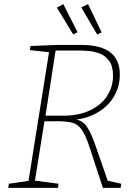

<svg xmlns="http://www.w3.org/2000/svg" viewBox="-20 -911 669 931"><path d="M20 0 23 -20 126 -35 117 -26 219 -666 224 -657 125 -668 128 -688 255 -693H376Q561 -693 561 -550Q561 -490 532 -442Q503 -394 451.5 -364.5Q400 -335 335 -330L328 -335Q378 -332 401 -297Q424 -262 443 -205L505 -27L496 -36L568 -20L565 0H479L414 -198Q395 -256 376 -282.5Q357 -309 330 -316Q303 -323 261 -323H188L197 -332L148 -26L143 -36L264 -20L261 0ZM199 -340 193 -350H285Q360 -350 414.5 -375Q469 -400 498.5 -444.5Q528 -489 528 -544Q528 -590 510 -615Q492 -640 465.5 -650.5Q439 -661 412.5 -663.5Q386 -666 369 -666H242L251 -675ZM335 -744 356 -755 287 -891 256 -874ZM451 -744 473 -754 407 -891 374 -875Z"/></svg>

Font: Bitter Thin ExtraLight
Style: Italic
Weight: 250
Italic angle: -9°
Version: Version 2.002